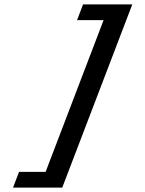

<svg xmlns="http://www.w3.org/2000/svg" viewBox="-20 -686 657 868"><path d="M186.2 91H66.2L39 162H261.5L578 -666H355.5L328.3 -595H448.3Z"/></svg>

Font: Din Kursivschrift
Style: Extended Italic
Weight: 400
Version: Version 1.089